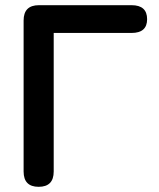

<svg xmlns="http://www.w3.org/2000/svg" viewBox="-20 -720 614 740"><path d="M129 0Q71 0 71 -59V-641Q71 -700 130 -700H487Q547 -700 547 -646Q547 -593 487 -593H187V-59Q187 0 129 0Z"/></svg>

Font: Zen Maru Gothic
Style: Bold
Weight: 700
Designer: Yoshimichi Ohira
Foundry: Positype
Version: Version 1.001